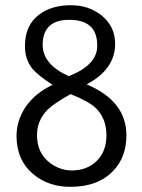

<svg xmlns="http://www.w3.org/2000/svg" viewBox="-20 -684 540 732"><path d="M249 -325.2Q187.5 -291 161.1 -265.6Q121.1 -224.6 121.1 -168.9Q121.1 -100.6 169.9 -63.5Q208 -34.2 253.9 -34.2Q311.5 -34.2 348.6 -70.3Q385.7 -106.4 385.7 -168Q385.7 -233.4 344.7 -272.5Q316.4 -298.8 249 -325.2ZM244.1 -608.4Q143.6 -608.4 142.6 -513.7Q142.6 -438.5 242.2 -393.6Q351.6 -436.5 350.6 -509.8Q351.6 -608.4 244.1 -608.4ZM248 28.3Q165 28.3 107.4 -19.5Q43 -73.2 43 -166Q43 -222.7 76.2 -274.4Q114.3 -330.1 180.7 -360.4Q126 -395.5 103.5 -421.9Q74.2 -459 75.2 -509.8Q75.2 -587.9 129.9 -628.9Q176.8 -664.1 251 -664.1Q317.4 -664.1 366.2 -626Q418.9 -584 418.9 -516.6Q418.9 -419.9 310.5 -362.3Q461.9 -298.8 461.9 -168Q461.9 -84 411.1 -32.2Q353.5 28.3 248 28.3Z"/></svg>

Font: Puritan
Style: Regular
Weight: 400
Version: 2.0a